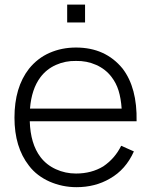

<svg xmlns="http://www.w3.org/2000/svg" viewBox="-20 -780 643 816"><path d="M341.5 -684.5H265.5V-760.5H341.5ZM152 -112.5Q177.5 -79 217.5 -60.8Q257.5 -42.5 303 -42.5Q369 -42.5 419 -73Q468.5 -106.5 495 -160.5L549 -136.5Q514.5 -59 447 -21Q385 15.5 305 15.5Q275 15.5 246.2 9.5Q217.5 3.5 191.2 -8Q165 -19.5 142.5 -36.5Q120 -53.5 103 -76Q41.5 -154.5 41.5 -280Q41.5 -408.5 103 -487.5Q139.5 -533 191 -555.5Q242.5 -578 303 -578Q428 -578 501 -488.5Q563.5 -407 560.5 -264.5H106.5Q109.5 -168.5 152 -112.5ZM107.5 -318.5H497Q494 -362 484 -394.5Q474 -427 454 -453Q428.5 -486.5 388.5 -504.2Q348.5 -522 303 -521Q258 -522 218 -504.2Q178 -486.5 152 -452Q114 -401.5 107.5 -318.5Z"/></svg>

Font: Russisch Sans Light
Style: Regular
Weight: 300
Designer: Michael Sharanda (font) & Cristiano Sobral (main changes)
Foundry: Michael Sharanda
Version: Version 2.00;September 8, 2020;FontCreator 13.0.0.2681 64-bi